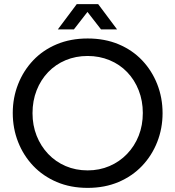

<svg xmlns="http://www.w3.org/2000/svg" viewBox="-20 -900 852 933"><path d="M406 13Q323 13 256 -15.5Q189 -44 141.5 -94Q94 -144 68 -210Q42 -276 42 -351Q42 -425 68 -491Q94 -557 141.5 -607Q189 -657 256 -685Q323 -713 406 -713Q489 -713 556 -685Q623 -657 670.5 -607Q718 -557 744 -491Q770 -425 770 -350Q770 -276 744 -210Q718 -144 670.5 -94Q623 -44 556 -15.5Q489 13 406 13ZM406 -72Q463 -72 512 -93Q561 -114 597.5 -152Q634 -190 654 -240.5Q674 -291 674 -351Q674 -410 654 -461Q634 -512 598 -549.5Q562 -587 512.5 -607.5Q463 -628 406 -628Q348 -628 299 -607.5Q250 -587 214 -549.5Q178 -512 158 -461Q138 -410 138 -350Q138 -291 158 -240.5Q178 -190 214 -152Q250 -114 299 -93Q348 -72 406 -72ZM261 -757 353 -880H457L549 -757H471L405 -842L339 -757Z"/></svg>

Font: MuseoModerno Thin
Style: Regular
Weight: 400
Version: Version 1.003